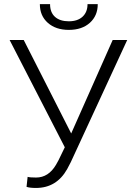

<svg xmlns="http://www.w3.org/2000/svg" viewBox="-20 -906 667 936"><path d="M327.1 -255.4 529.3 -710.9H600.1L325.2 -115.7L307.6 -82Q255.9 10.3 155.3 10.3Q125.5 10.3 109.4 4.9L114.7 -43.9Q125 -40.5 155.8 -40.5Q216.3 -40.5 252.9 -102.5L265.1 -124.5L295.9 -188L26.9 -710.9H95.7ZM456.5 -885.7Q456.5 -829.6 418.2 -794.9Q379.9 -760.3 315.4 -760.3Q252 -760.3 213.1 -794.7Q174.3 -829.1 174.3 -885.7H224.1Q224.1 -845.2 248.3 -823.7Q272.5 -802.2 315.4 -802.2Q358.4 -802.2 382.6 -824.7Q406.7 -847.2 406.7 -885.7Z"/></svg>

Font: SteelSelectRoboto
Style: Regular
Weight: 300
Designer: Google
Version: Version 2.137; 2017